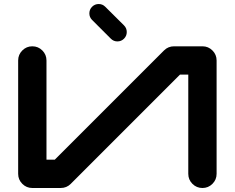

<svg xmlns="http://www.w3.org/2000/svg" viewBox="-20 -940 1174 960"><path d="M1063 -637.7V-70.8Q1063 -41.5 1042.2 -20.8Q1021.5 0 992.2 0Q962.9 0 942.1 -20.8Q921.4 -41.5 921.4 -70.8V-566.9H879.9L333.5 -20.5Q313 0 283.2 0H141.6Q112.3 0 91.6 -20.8Q70.8 -41.5 70.8 -70.8V-637.7Q70.8 -667 91.6 -687.7Q112.3 -708.5 141.6 -708.5Q170.9 -708.5 191.7 -687.7Q212.4 -667 212.4 -637.7V-141.6H253.9L800.3 -688Q820.8 -708.5 850.6 -708.5H992.2Q1021.5 -708.5 1042.2 -687.7Q1063 -667 1063 -637.7ZM440.4 -840.3Q426.8 -854 426.8 -873Q426.8 -892.6 440.4 -906.2Q454.1 -919.9 473.6 -919.9Q492.7 -919.9 506.3 -906.2L600.1 -813Q613.8 -799.3 613.8 -779.8Q613.8 -760.3 600.1 -746.6Q586.4 -732.9 566.9 -732.9Q547.9 -732.9 534.2 -746.6Z"/></svg>

Font: Robtronika
Style: Regular
Weight: 400
Designer: GGBot
Version: 1.00